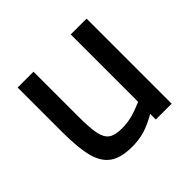

<svg xmlns="http://www.w3.org/2000/svg" viewBox="-130 -644 798 798"><g transform="rotate(-45 269.0 -244.5)"><path d="M64 -239V-500H157V-239Q157 -170 164 -135.5Q171 -101 190.5 -87Q210 -73 250 -73Q283 -73 312.5 -81Q342 -89 376 -104V-500H469V0H376V-33Q334 -9 300.5 1Q267 11 227 11Q162 11 127 -13.5Q92 -38 78 -91.5Q64 -145 64 -239Z"/></g></svg>

Font: sheba-seeBold
Style: Regular
Weight: 600
Designer: Mohamed Galeb, the designers
Foundry: Kief Type Foundry
Version: Version 2.010; ttfautohint (v1.5.33-1714) -l 8 -r 50 -G 200 